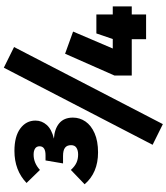

<svg xmlns="http://www.w3.org/2000/svg" viewBox="48 -852 894 1031"><g transform="rotate(-90 495.5 -337.0)"><path d="M363 -594Q363 -560 339.5 -533.5Q316 -507 266 -495Q318 -492 348.5 -466.5Q379 -441 379 -393Q379 -356 358 -325.5Q337 -295 295 -276.5Q253 -258 192 -258Q83 -258 21 -330L98 -404Q117 -383 136.5 -374Q156 -365 181 -365Q203 -365 217 -374Q231 -383 231 -403Q231 -425 217 -435.5Q203 -446 173 -446H133L149 -540H177Q225 -540 225 -572Q225 -588 213 -596Q201 -604 180 -604Q135 -604 98 -570L28 -642Q96 -707 200 -707Q278 -707 320.5 -675.5Q363 -644 363 -594ZM758 -709 344 90 233 35 647 -764ZM976 -77H933V0H800V-77H605V-170L722 -435L841 -392L750 -179H801L831 -267H933V-179H976Z"/></g></svg>

Font: FiraGO Heavy
Style: Regular
Weight: 900
Designer: bBox Type
Foundry: bBox Type GmbH
Version: Version 1.001